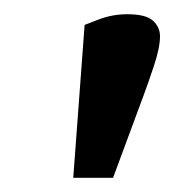

<svg xmlns="http://www.w3.org/2000/svg" viewBox="-20 -741 247 270"><path d="M83 -491 99 -706Q99 -706 118.5 -713.5Q138 -721 159 -721Q185 -721 195 -712Q205 -703 205 -690Q205 -674 196.5 -648.5Q188 -623 182 -607L139 -491Z"/></svg>

Font: Faustina VF Beta
Style: Italic
Weight: 400
Italic angle: -8°
Designer: Alfonso Garcia
Foundry: Omnibus-Type
Version: Version 1.006